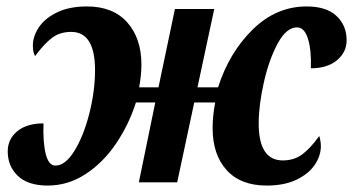

<svg xmlns="http://www.w3.org/2000/svg" viewBox="-20 -566 1096 596"><path d="M640 -168Q640 -207 648 -248H583L530 0H411L462 -248H402Q380 -179 340 -120Q300 -61 245.5 -25.5Q191 10 128 10Q67 10 35.5 -20Q4 -50 4 -96Q4 -134 33.5 -158.5Q63 -183 115 -183Q113 -124 122 -88Q131 -52 152 -52Q183 -52 211.5 -98.5Q240 -145 257.5 -214.5Q275 -284 275 -348Q275 -467 201 -467Q166 -467 141.5 -448.5Q117 -430 89 -392Q82 -403 82 -425Q82 -453 100.5 -481Q119 -509 157 -527.5Q195 -546 250 -546Q331 -546 375 -496.5Q419 -447 419 -365Q419 -334 412 -295H472L523 -538H645L593 -295H657Q691 -402 764 -474Q837 -546 932 -546Q993 -546 1024.5 -516.5Q1056 -487 1056 -441Q1056 -404 1026 -379Q996 -354 945 -354Q947 -410 936 -445.5Q925 -481 902 -481Q869 -481 842 -431Q815 -381 799 -310Q783 -239 783 -183Q783 -68 858 -68Q893 -68 918.5 -87Q944 -106 971 -144Q976 -127 976 -112Q976 -83 957.5 -55Q939 -27 901 -8.5Q863 10 808 10Q727 10 683.5 -38Q640 -86 640 -168Z"/></svg>

Font: Noto Serif CondExtraBold
Style: Italic
Weight: 800
Width: 3
Italic angle: -12°
Designer: Monotype Design Team
Foundry: Monotype Imaging Inc.
Version: Version 1.001